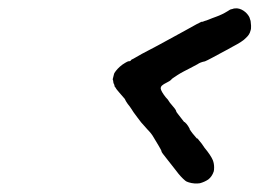

<svg xmlns="http://www.w3.org/2000/svg" viewBox="-20 -552 622 460"><path d="M548 -532Q559 -531 569 -522Q578 -513 579 -506Q580 -504 580.5 -501Q581 -498 581.5 -490.5Q582 -483 580 -478Q578 -469 569 -461Q562 -453 537 -440Q528 -435 522.5 -432Q517 -429 508.5 -424.5Q500 -420 489 -414Q476 -407 471 -405Q460 -403 453 -398Q442 -392 436 -389Q430 -386 420.5 -381Q411 -376 405 -372Q391 -363 391 -362Q391 -362 389 -360Q387 -358 381 -355Q371 -350 368 -347Q365 -344 365 -340Q366 -333 377 -319Q380 -316 382 -313.5Q384 -311 387 -306Q402 -289 402 -286Q402 -284 407 -278Q419 -262 421 -260L423 -259Q421 -262 424 -258Q425 -257 427 -255Q431 -250 433 -246L435 -243L434 -244V-243Q440 -233 451 -221Q453 -219 453 -220H454Q454 -219 457 -215.5Q460 -212 463.5 -207.5Q467 -203 470 -198Q485 -180 490 -168Q493 -160 493 -151Q493 -144 492 -141Q488 -129 479 -122Q470 -116 459 -113Q453 -112 446 -112.5Q439 -113 432.5 -115Q426 -117 424 -119Q413 -128 402 -143Q390 -158 380 -171Q367 -187 367 -189Q367 -191 364.5 -195Q362 -199 362 -199.5Q362 -200 360 -203Q356 -210 348 -223Q343 -232 334 -241Q327 -249 318 -259Q315 -263 308.5 -271.5Q302 -280 300 -283Q298 -286 294.5 -291.5Q291 -297 286 -303Q281 -310 279 -315Q274 -321 266 -330Q258 -339 257 -342Q255 -344 255 -344Q255 -344 254 -348Q253 -352 252.5 -351.5Q252 -351 251 -359L250 -362L253 -374Q254 -376 254 -377Q261 -388 273 -397Q288 -407 289 -405Q290 -405 292 -406Q294 -407 294 -408Q294 -409 299 -411Q304 -414 320 -423Q337 -432 358 -443Q380 -455 391 -461Q402 -467 423 -478.5Q444 -490 451 -494Q455 -496 457 -497Q459 -498 461 -499Q463 -500 463.5 -500Q464 -500 464 -500Q464 -499 471 -502Q474 -503 474.5 -503Q475 -503 478.5 -504.5Q482 -506 483.5 -506.5Q485 -507 488.5 -508.5Q492 -510 498 -512Q512 -517 525 -525Q532 -530 535 -530Q536 -530 537 -530.5Q538 -531 540 -531.5Q542 -532 548 -532Z"/></svg>

Font: TT2020 Style E
Style: Italic
Weight: 400
Italic angle: -15°
Version: Version 0.2.000